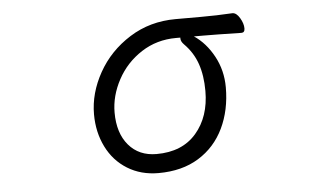

<svg xmlns="http://www.w3.org/2000/svg" viewBox="-42 -549 1083 632"><g transform="rotate(-5 500.0 -233.5)"><path d="M781 -432Q781 -418 770 -418Q682 -420 644 -420H613Q652 -394 677.5 -347Q703 -300 703 -244Q703 -169 674.5 -109.5Q646 -50 591 -16Q536 18 458 18Q400 18 355.5 -9.5Q311 -37 287 -85.5Q263 -134 263 -193Q263 -263 300.5 -330Q338 -397 405.5 -439.5Q473 -482 558 -482H640Q694 -482 745 -485H746Q759 -485 770 -466.5Q781 -448 781 -432ZM331 -193Q331 -125 365 -85Q399 -45 457 -45Q542 -45 588.5 -99Q635 -153 635 -238Q635 -289 621.5 -328Q608 -367 578 -397Q568 -407 568 -417V-420H554Q490 -420 439 -387Q388 -354 359.5 -301Q331 -248 331 -193Z"/></g></svg>

Font: Iansui
Style: Regular
Weight: 400
Designer: But Ko / Fontworks Inc.
Foundry: zi-hi.com / Fontworks Inc.
Version: Version 1.002